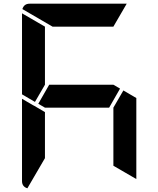

<svg xmlns="http://www.w3.org/2000/svg" viewBox="-20 -1020 856 1038"><path d="M629 -541 570 -438H223L187 -459L246 -562H593ZM169 -469 99 -510V-948L223 -876V-562ZM647 -531 717 -490V-52L593 -124V-438ZM223 -165 128 -2Q99 -11 99 -41V-486L159 -451L165 -448L223 -414ZM264 -876 101 -971Q110 -1000 140 -1000H665L593 -876Z"/></svg>

Font: DSEG7 Modern
Style: Bold
Weight: 700
Designer: Keshikan(Twitter:@keshinomi_88pro)
Version: Version 0.46